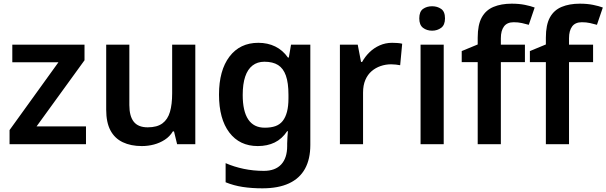

<svg xmlns="http://www.w3.org/2000/svg" viewBox="-20 -785 3301 1045"><path d="M448 0H32V-77L298 -446H47V-542H440V-457L179 -97H448Z M1043 -542V0H944L927 -70H921Q904 -42 877 -24.5Q850 -7 818 1.5Q786 10 752 10Q692 10 648 -11Q604 -32 581 -75.5Q558 -119 558 -188V-542H684V-213Q684 -153 708 -122.5Q732 -92 784 -92Q835 -92 864 -113.5Q893 -135 905 -176Q917 -217 917 -277V-542Z M1386 -552Q1437 -552 1478 -532Q1519 -512 1547 -472H1552L1564 -542H1669V4Q1669 81 1640 133.5Q1611 186 1553 213Q1495 240 1408 240Q1350 240 1301 232.5Q1252 225 1208 207V103Q1254 123 1306.5 134Q1359 145 1416 145Q1478 145 1510.5 110Q1543 75 1543 10V-4Q1543 -19 1544.5 -39Q1546 -59 1547 -71H1543Q1515 -29 1475 -9.5Q1435 10 1383 10Q1284 10 1228 -64Q1172 -138 1172 -270Q1172 -402 1229 -477Q1286 -552 1386 -552ZM1419 -449Q1381 -449 1354.5 -428.5Q1328 -408 1314.5 -368Q1301 -328 1301 -268Q1301 -180 1331 -135Q1361 -90 1421 -90Q1455 -90 1479 -98.5Q1503 -107 1518.5 -126.5Q1534 -146 1542 -176.5Q1550 -207 1550 -250V-269Q1550 -334 1536 -373.5Q1522 -413 1493.5 -431Q1465 -449 1419 -449Z M2114 -552Q2126 -552 2142 -551Q2158 -550 2169 -547L2158 -430Q2149 -432 2134.5 -433.5Q2120 -435 2109 -435Q2079 -435 2051.5 -425.5Q2024 -416 2002.5 -397.5Q1981 -379 1968.5 -350Q1956 -321 1956 -281V0H1830V-542H1927L1945 -448H1951Q1967 -477 1991 -500.5Q2015 -524 2046.5 -538Q2078 -552 2114 -552Z M2395 -542V0H2269V-542ZM2332 -751Q2360 -751 2381 -736.5Q2402 -722 2402 -685Q2402 -649 2381 -633.5Q2360 -618 2332 -618Q2303 -618 2282.5 -633.5Q2262 -649 2262 -685Q2262 -722 2282.5 -736.5Q2303 -751 2332 -751Z M2837 -447H2706V0H2580V-447H2493V-507L2580 -543V-580Q2580 -650 2602 -690Q2624 -730 2666 -747.5Q2708 -765 2765 -765Q2805 -765 2837 -758.5Q2869 -752 2890 -744L2858 -650Q2841 -655 2820.5 -659.5Q2800 -664 2776 -664Q2740 -664 2723 -641Q2706 -618 2706 -577V-542H2837Z M3208 -447H3077V0H2951V-447H2864V-507L2951 -543V-580Q2951 -650 2973 -690Q2995 -730 3037 -747.5Q3079 -765 3136 -765Q3176 -765 3208 -758.5Q3240 -752 3261 -744L3229 -650Q3212 -655 3191.5 -659.5Q3171 -664 3147 -664Q3111 -664 3094 -641Q3077 -618 3077 -577V-542H3208Z"/></svg>

Font: Noto Sans Hebrew SemiBold
Style: Regular
Weight: 600
Designer: Monotype Design Team
Foundry: Monotype Imaging Inc.
Version: Version 2.003